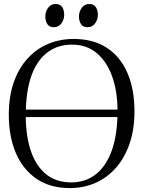

<svg xmlns="http://www.w3.org/2000/svg" viewBox="-20 -950 732 981"><path d="M339 11Q237 11.5 167 -36.2Q97 -84 61 -168.2Q25 -252.5 25 -363Q25 -457 50.2 -529.2Q75.5 -601.5 120.8 -651Q166 -700.5 226.2 -725.8Q286.5 -751 356 -751Q457 -751 526.2 -705.5Q595.5 -660 631.2 -577Q667 -494 667 -381.5Q667 -288 641.8 -215.2Q616.5 -142.5 571.8 -92Q527 -41.5 467.5 -15.5Q408 10.5 339 11ZM344 -18Q412.5 -18 464 -55.2Q515.5 -92.5 545.8 -166.8Q576 -241 580 -352H111.5Q113 -248 139.5 -173.5Q166 -99 217.2 -58.5Q268.5 -18 344 -18ZM112 -390H580.5Q579.5 -486 552.5 -560.8Q525.5 -635.5 474.2 -678.8Q423 -722 347 -722Q278.5 -722 226.8 -685.5Q175 -649 145.2 -575.5Q115.5 -502 112 -390ZM255 -811Q232 -811 221.8 -827Q211.5 -843 211.5 -865.5Q211.5 -890.5 225.8 -910Q240 -929.5 263 -929.5H264Q288 -929.5 298 -913.5Q308 -897.5 308 -875Q308 -850 293.8 -830.5Q279.5 -811 256 -811ZM427.5 -811Q404 -811 393.8 -827Q383.5 -843 383.5 -865.5Q383.5 -890.5 397.8 -910Q412 -929.5 435 -929.5H436Q459.5 -929.5 469.8 -913.5Q480 -897.5 480 -875Q480 -850 465.8 -830.5Q451.5 -811 428.5 -811Z"/></svg>

Font: Merriweather 120pt Light
Style: Regular
Weight: 300
Version: Version 2.100